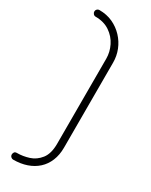

<svg xmlns="http://www.w3.org/2000/svg" viewBox="-206 -812 689 876"><g transform="rotate(30 139.0 -374.0)"><path d="M37 20Q31 20 25.5 15Q20 10 20 2Q20 -3 23.5 -9Q27 -15 37 -15Q68 -15 99.5 -25Q131 -35 153 -63Q175 -91 175 -143V-591Q175 -626 159 -658.5Q143 -691 112 -712Q81 -733 37 -733Q30 -733 25 -738.5Q20 -744 20 -751Q20 -758 25 -763Q30 -768 37 -768Q76 -768 107.5 -753.5Q139 -739 162.5 -714Q186 -689 198.5 -657.5Q211 -626 211 -591V-143Q211 -105 198.5 -74.5Q186 -44 163 -23Q140 -2 108 9Q76 20 37 20Z"/></g></svg>

Font: Dosis ExtraLight
Style: Regular
Weight: 250
Designer: EdgarTolentino, PabloImpallari, IginoMarini
Foundry: EdgarTolentino, PabloImpallari, IginoMarini
Version: Version 3.001; ttfautohint (v1.8.2)